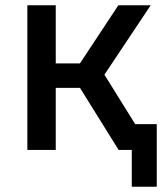

<svg xmlns="http://www.w3.org/2000/svg" viewBox="-20 -570 640 730"><path d="M84 0V-550H192V-329H284L430 -550H553L377 -286L494 -98H576V140H481V0H431L284 -236H192V0Z"/></svg>

Font: JetBrains Mono NL SemiBold
Style: Regular
Weight: 600
Designer: Philipp Nurullin, Konstantin Bulenkov
Foundry: JetBrains
Version: Version 2.304; ttfautohint (v1.8.4.7-5d5b)